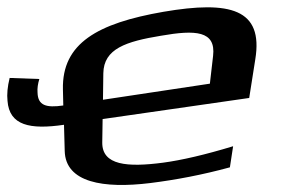

<svg xmlns="http://www.w3.org/2000/svg" viewBox="-162 -506 786 537"><path d="M295 -473C111 -441 11 -385 14 -256L15 -211C-33 -204 -56 -211 -57 -247C-58 -259 -56 -272 -52 -285L-135 -288C-141 -264 -143 -242 -141 -224C-136 -155 -78 -143 17 -157L19 -84C21 5 128 22 258 6C330 -3 404 -17 481 -38L490 -97C411 -73 346 -58 294 -51C195 -38 123 -43 124 -108L125 -173L535 -232L552 -340C575 -481 482 -505 295 -473ZM288 -406C385 -423 442 -420 434 -350L425 -272L126 -227L127 -301C128 -370 191 -390 288 -406Z"/></svg>

Font: Gamestation Warped
Style: Regular
Weight: 400
Designer: Jonas Hecksher
Foundry: Jonas Hecksher, Playtypeª, e-types AS
Version: Version 1.003